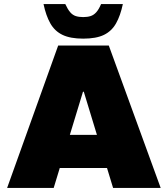

<svg xmlns="http://www.w3.org/2000/svg" viewBox="-20 -924 825 944"><path d="M15 0 266 -700H515L770 0H536L392 -473H388L244 0ZM243 -98V-261H539V-98ZM389 -734Q326 -734 287.5 -752.5Q249 -771 227.5 -809Q206 -847 194 -904H301Q313 -878 325 -864Q337 -850 352.5 -845Q368 -840 389 -840Q410 -840 425.5 -845Q441 -850 453.5 -864Q466 -878 477 -904H584Q572 -847 550.5 -809Q529 -771 491 -752.5Q453 -734 389 -734Z"/></svg>

Font: REM Medium Black
Style: Regular
Weight: 900
Version: Version 1.005;gftools[0.9.28]